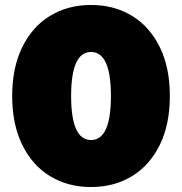

<svg xmlns="http://www.w3.org/2000/svg" viewBox="-20 -736 732 772"><path d="M29 -350Q29 -464 69.5 -546.5Q110 -629 181.5 -672.5Q253 -716 346 -716Q439 -716 510.5 -672.5Q582 -629 622.5 -546.5Q663 -464 663 -350Q663 -236 622.5 -153.5Q582 -71 510.5 -27.5Q439 16 346 16Q253 16 181.5 -27.5Q110 -71 69.5 -153.5Q29 -236 29 -350ZM426 -350Q426 -527 346 -527Q266 -527 266 -350Q266 -173 346 -173Q426 -173 426 -350Z"/></svg>

Font: CMG Sans Black
Style: Regular
Weight: 900
Designer: Julieta Ulanovsky
Foundry: Julieta Ulanovsky
Version: Version 7.200